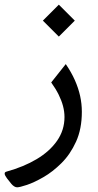

<svg xmlns="http://www.w3.org/2000/svg" viewBox="-20 -529 412 811"><path d="M228.5 -509.3 161.1 -441.9 228.5 -374.5 295.9 -441.9ZM257.8 -258.3 196.3 -180.7Q215.3 -154.3 227.8 -129.2Q240.2 -104 246.3 -80.6Q252.4 -57.1 252.4 -34.7Q252.4 20.5 221.2 65.4Q189.9 110.4 135 143.1Q80.1 175.8 7.8 195.8Q0.5 197.8 -0.2 202.4Q-1 207 2.2 212.9Q5.4 218.8 9.3 224.1L28.3 248Q33.7 254.4 40 258.3Q46.4 262.2 52.2 262.2Q63 262.2 93.8 252Q124.5 241.7 163.6 219.2Q202.6 196.8 239.7 159.9Q276.9 123 301.3 69.3Q325.7 15.6 325.7 -56.6Q325.7 -90.8 318.4 -124Q311 -157.2 296.1 -190.7Q281.2 -224.1 257.8 -258.3Z"/></svg>

Font: Sahel VF Regular
Style: Regular
Weight: 400
Foundry: Saber Rastikerdar (saber.rastikerdar@gmail.com)
Version: Version 3.4.0